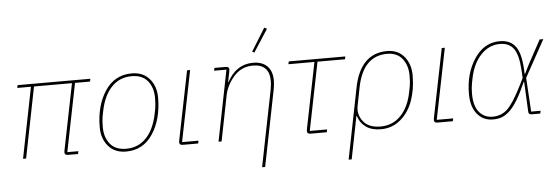

<svg xmlns="http://www.w3.org/2000/svg" viewBox="-56 -933 3828 1315"><g transform="rotate(-5 1858.0 -275.5)"><path d="M449 0H380Q357 0 357 -19Q357 -24 359 -34L450 -487H189L92 0H71L168 -487H74L78 -506H578L574 -487H471L377 -19H453Z M779 12Q701 12 657 -39.5Q613 -91 613 -169Q613 -317 679 -417.5Q745 -518 863 -518Q941 -518 985 -466.5Q1029 -415 1029 -337Q1029 -189 963 -88.5Q897 12 779 12ZM781 -7Q864 -7 919 -64.5Q974 -122 995 -225L1003 -265Q1008 -292 1008 -337Q1008 -408 971 -453.5Q934 -499 861 -499Q778 -499 723 -441.5Q668 -384 647 -281L639 -241Q634 -214 634 -169Q634 -98 671 -52.5Q708 -7 781 -7Z M1279 -19 1275 0H1169Q1146 0 1146 -19Q1146 -23 1148 -35L1243 -506H1264L1166 -19Z M1813 -742 1713 -587 1698 -594 1795 -751ZM1436 0H1415L1512 -487H1427L1431 -506H1509Q1532 -506 1532 -487Q1532 -483 1530 -471L1516 -401H1519Q1581 -518 1697 -518Q1760 -518 1794.5 -483.5Q1829 -449 1829 -386Q1829 -356 1822 -321L1718 200H1697L1801 -320Q1808 -358 1808 -383Q1808 -499 1694 -499Q1614 -499 1561 -437Q1511 -378 1498 -312Z M2159 0H2047Q2024 0 2024 -19Q2024 -23 2026 -35L2117 -487H1938L1942 -506H2331L2327 -487H2138L2044 -19H2163Z M2292 200 2389 -287Q2435 -518 2619 -518Q2693 -518 2736 -466.5Q2779 -415 2779 -337Q2779 -242 2751.5 -164Q2724 -86 2666.5 -37Q2609 12 2530 12Q2468 12 2428 -16.5Q2388 -45 2374 -93H2371L2313 200ZM2530 -7Q2614 -7 2669.5 -65Q2725 -123 2745 -224L2753 -265Q2758 -292 2758 -337Q2758 -407 2722 -453Q2686 -499 2617 -499Q2452 -499 2410 -287L2385 -160Q2374 -103 2411 -55Q2448 -7 2530 -7Z M3030 -19 3026 0H2920Q2897 0 2897 -19Q2897 -23 2899 -35L2994 -506H3015L2917 -19Z M3631 -19 3627 0H3569Q3546 0 3546 -19L3536 -226H3533Q3500 -151 3471 -103.5Q3442 -56 3414 -31Q3386 -6 3360.5 3Q3335 12 3301 12Q3234 12 3193 -38Q3152 -88 3152 -176Q3152 -318 3219 -418Q3286 -518 3393 -518Q3468 -518 3504.5 -465.5Q3541 -413 3544 -280H3547L3580 -346L3667 -506H3692L3552 -252L3566 -19ZM3501 -199 3528 -253 3525 -307Q3519 -412 3487.5 -455.5Q3456 -499 3393 -499Q3317 -499 3261.5 -440Q3206 -381 3186 -282L3179 -247Q3173 -214 3173 -176Q3173 -92 3208 -49.5Q3243 -7 3301 -7Q3359 -7 3400.5 -44.5Q3442 -82 3501 -199Z"/></g></svg>

Font: IBM Plex Sans Thin
Style: Italic
Weight: 100
Italic angle: -11.31°
Designer: Mike Abbink, Paul van der Laan, Pieter van Rosmalen
Foundry: Bold Monday
Version: Version 3.0